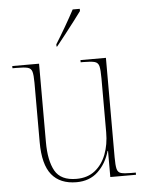

<svg xmlns="http://www.w3.org/2000/svg" viewBox="-54 -810 655 864"><g transform="rotate(-5 273.0 -378.0)"><path d="M257 10Q183 10 145 -36.5Q107 -83 107 -184V-452Q107 -487 102.5 -502.5Q98 -518 82.5 -522Q67 -526 32 -526H14V-536H135V-182Q135 -98 161 -51.5Q187 -5 258 -5Q308 -5 341.5 -31.5Q375 -58 392 -102.5Q409 -147 409 -202V-446Q409 -484 405 -500.5Q401 -517 385.5 -521.5Q370 -526 334 -526H322V-536H437V-87Q437 -51 441 -34.5Q445 -18 459.5 -14Q474 -10 505 -10H526V0H410V-118H408Q392 -62 354 -26Q316 10 257 10ZM220 -616Q242 -651 265.5 -691.5Q289 -732 307 -766H339V-756Q326 -739 306 -712Q286 -685 263.5 -657Q241 -629 223 -606H220Z"/></g></svg>

Font: Noto Serif Display SemiCondensed Thin
Style: Regular
Weight: 100
Width: 4
Designer: Monotype Design Team
Foundry: Monotype Imaging Inc.
Version: Version 2.009